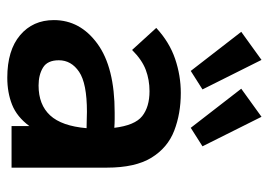

<svg xmlns="http://www.w3.org/2000/svg" viewBox="-128 -616 755 540"><g transform="rotate(90 250.0 -345.5)"><path d="M198 12Q121 12 78.5 -24Q36 -60 36 -119Q36 -193 102.5 -241.5Q169 -290 296 -290Q303 -290 314.5 -290Q326 -290 339 -289Q332 -347 306 -367.5Q280 -388 236 -388Q204 -388 176 -377.5Q148 -367 120 -339L58 -407Q98 -444 145 -460Q192 -476 241 -476Q299 -476 347 -457.5Q395 -439 423 -393.5Q451 -348 451 -268V0H334V-50Q308 -15 274 -1.5Q240 12 198 12ZM149 -133Q149 -101 169.5 -88.5Q190 -76 220 -76Q274 -76 304 -108.5Q334 -141 340 -211Q327 -211 315 -211.5Q303 -212 294 -212Q214 -212 181.5 -190Q149 -168 149 -133ZM179 -504 69 -646 148 -703 231 -537ZM339 -504 229 -646 308 -703 391 -537Z"/></g></svg>

Font: Inconsolata
Style: Bold
Weight: 700
Monospace: yes
Designer: Raph Levien, Cyreal, Brenton Simpson
Foundry: Raph Levien, Cyreal, Google
Version: Version 3.100; ttfautohint (v1.8.4.7-5d5b)